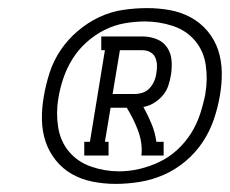

<svg xmlns="http://www.w3.org/2000/svg" viewBox="-20 -912 568 474"><path d="M188 -528V-562H202L239 -788H230V-822H332Q350 -822 366.5 -815.5Q383 -809 392.5 -795Q402 -781 403.5 -763Q405 -745 402 -727Q400 -714 395.5 -700.5Q391 -687 381.5 -676Q372 -665 359.5 -657.5Q347 -650 334 -648Q345 -628 354 -606.5Q363 -585 366 -562H384V-528H329Q331 -544 328.5 -560Q326 -576 320.5 -590.5Q315 -605 308 -619Q301 -633 293 -646H253L239 -562H248V-528ZM258 -680H313Q323 -680 333 -683.5Q343 -687 350 -695Q357 -703 361 -712.5Q365 -722 366 -732Q368 -742 367.5 -752Q367 -762 363 -770.5Q359 -779 350.5 -783.5Q342 -788 332 -788H276ZM265 -458Q237 -458 209 -463.5Q181 -469 158 -482Q135 -495 118 -516Q101 -537 92.5 -562.5Q84 -588 83.5 -616.5Q83 -645 88 -673Q93 -703 102.5 -732.5Q112 -762 129.5 -788Q147 -814 171.5 -835Q196 -856 224.5 -869.5Q253 -883 283.5 -887.5Q314 -892 343 -892Q372 -892 399.5 -887Q427 -882 451 -869Q475 -856 492.5 -835Q510 -814 518.5 -788.5Q527 -763 527.5 -734Q528 -705 523 -677Q518 -647 508 -617.5Q498 -588 480.5 -561.5Q463 -535 438 -514Q413 -493 384.5 -480.5Q356 -468 325.5 -463Q295 -458 265 -458ZM274 -489Q299 -489 324.5 -495Q350 -501 374 -512.5Q398 -524 418 -542.5Q438 -561 452 -583.5Q466 -606 474 -630.5Q482 -655 487 -680V-681Q493 -716 488 -751Q483 -786 461.5 -811.5Q440 -837 406.5 -848Q373 -859 338 -859Q313 -859 287.5 -854.5Q262 -850 238 -838Q214 -826 193.5 -807.5Q173 -789 159 -766.5Q145 -744 136.5 -719Q128 -694 124 -669Q118 -634 123.5 -598.5Q129 -563 150.5 -537.5Q172 -512 205.5 -500.5Q239 -489 274 -489Z"/></svg>

Font: Iosevka Curly Slab XLtObl
Style: Regular
Weight: 200
Italic angle: -9°
Monospace: yes
Designer: Belleve Invis
Foundry: Belleve Invis
Version: Version 11.1.0; ttfautohint (v1.8.3)